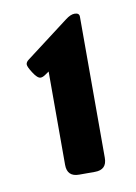

<svg xmlns="http://www.w3.org/2000/svg" viewBox="-55 -786 330 465"><g transform="rotate(-10 110.0 -554.0)"><path d="M159.7 -747.1Q171.4 -747.1 171.4 -737.8V-390.6Q171.4 -361.3 142.1 -361.3H103Q73.7 -361.3 73.7 -390.6V-620.1L64.5 -613.8Q57.6 -608.9 52.2 -608.9Q44.4 -608.9 34.2 -625Q24.4 -640.1 24.4 -646Q24.4 -651.9 31.7 -657.2L137.2 -737.3Q149.9 -747.1 159.7 -747.1Z"/></g></svg>

Font: Simply Serif
Style: Bold
Weight: 700
Designer: Wojciech Kalinowski "wmk69" (wmk69@o2.pl)
Foundry: Wojciech Kalinowski "wmk69" (wmk69@o2.pl)
Version: Version 1.0.0; 2022-02-18